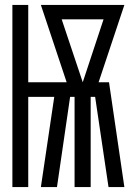

<svg xmlns="http://www.w3.org/2000/svg" viewBox="-20 -755 540 775"><path d="M30 0V-735H94V-423H249L145 -735H482L378 -423H420L482 0H418L364 -364H346V0H281V-364H263L210 0H145L199 -364H94V0ZM314 -423 398 -677H229Z"/></svg>

Font: Moesevka
Style: Regular
Weight: 400
Monospace: yes
Designer: Belleve Invis
Foundry: Belleve Invis
Version: Version 32.5.0; ttfautohint (v1.8.4)